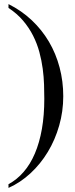

<svg xmlns="http://www.w3.org/2000/svg" viewBox="-20 -715 373 950"><path d="M293 -238.8Q293 -164.1 272.9 -93.8Q252.9 -23.4 216.8 36.4Q180.7 96.2 130.9 142.3Q81.1 188.5 22 214.8V196.3Q64 173.8 96.9 135.7Q129.9 97.7 152.6 44.4Q175.3 -8.8 187.3 -76.7Q199.2 -144.5 199.2 -226.1Q199.2 -257.8 198 -295.9Q196.8 -334 191.4 -374.8Q186 -415.5 174.8 -457.3Q163.6 -499 143.8 -538.3Q124 -577.6 94.2 -612.8Q64.5 -647.9 22 -675.8V-694.8Q86.4 -662.6 137 -615Q187.5 -567.4 222.2 -508.5Q256.8 -449.7 274.9 -381.1Q293 -312.5 293 -238.8Z"/></svg>

Font: Goda
Style: Regular
Weight: 400
Version: 1.0.5